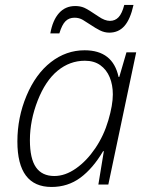

<svg xmlns="http://www.w3.org/2000/svg" viewBox="-20 -741 593 771"><path d="M319.8 -539.1Q433.1 -539.1 456.1 -432.1H459L487.8 -530.8H526.9L415 0H375L397 -133.8H394Q353 -64.5 302.7 -27.3Q252.4 9.8 187 9.8Q49.8 9.8 49.8 -172.9Q49.8 -269 86.4 -356.4Q123 -443.8 184.3 -491.5Q245.6 -539.1 319.8 -539.1ZM198.2 -34.2Q241.7 -34.2 284.9 -64.5Q328.1 -94.7 362.5 -145.5Q397 -196.3 415 -257.8Q433.1 -319.3 433.1 -361.8Q433.1 -400.4 420.4 -430.9Q407.7 -461.4 382.8 -479.2Q357.9 -497.1 320.8 -497.1Q260.3 -497.1 211.4 -457Q162.6 -417 131.3 -337.2Q100.1 -257.3 100.1 -178.2Q100.1 -104 124.5 -69.1Q148.9 -34.2 198.2 -34.2ZM418.9 -609.9Q399.4 -609.9 381.1 -619.1Q362.8 -628.4 344.2 -641.1Q327.6 -652.3 312.7 -661.1Q297.9 -669.9 279.3 -669.9Q257.3 -669.9 243.2 -656Q229 -642.1 218.3 -606.9H182.1Q191.4 -659.7 216.8 -688.2Q242.2 -716.8 282.2 -716.8Q302.2 -716.8 318.1 -710Q334 -703.1 375.5 -674.8Q400.9 -657.2 421.4 -657.2Q442.4 -657.2 456.3 -672.1Q470.2 -687 479 -721.2H516.1Q503.4 -663.6 479.7 -636.7Q456.1 -609.9 418.9 -609.9Z"/></svg>

Font: CAA NEO Sans Light
Style: Italic
Weight: 300
Italic angle: -12°
Version: Version 1.10